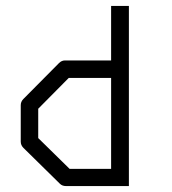

<svg xmlns="http://www.w3.org/2000/svg" viewBox="-20 -679 580 648"><path d="M415 -51H203Q190 -51 182 -59L59 -180Q50 -189 50 -201V-324Q50 -336 59 -345L179 -466Q188 -475 199 -475H355V-659H415ZM355 -109V-416H212L109 -312V-213L215 -109Z"/></svg>

Font: ibm3270
Style: Regular
Weight: 400
Monospace: yes
Version: Version 2.0.3